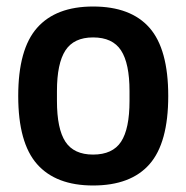

<svg xmlns="http://www.w3.org/2000/svg" viewBox="-20 -558 573 590"><path d="M266 12Q152 12 94 -53.5Q36 -119 36 -263Q36 -407 94 -472.5Q152 -538 266 -538Q382 -538 439.5 -472.5Q497 -407 497 -263Q497 -119 439.5 -53.5Q382 12 266 12ZM266 -83Q326 -83 352 -122.5Q378 -162 378 -248V-278Q378 -363 352 -403Q326 -443 266 -443Q207 -443 181 -403Q155 -363 155 -278V-248Q155 -162 181 -122.5Q207 -83 266 -83Z"/></svg>

Font: Archivo SemiCondensed SemiBold
Style: Regular
Weight: 600
Width: 4
Designer: Hector Gatti
Foundry: Omnibus-Type
Version: Version 2.001; ttfautohint (v1.8.3)